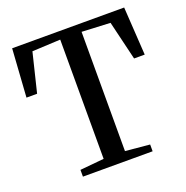

<svg xmlns="http://www.w3.org/2000/svg" viewBox="-132 -864 952 985"><g transform="rotate(-20 344.0 -371.5)"><path d="M286 -49.5V-700.5L131.5 -693L79.5 -480H21.5L39 -743H650.5L667 -480H609L558 -693L402.5 -700.5V-49.5L535.5 -37V0H155V-37Z"/></g></svg>

Font: Merriweather 72pt Medium
Style: Regular
Weight: 500
Version: Version 2.100